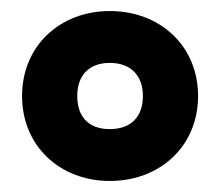

<svg xmlns="http://www.w3.org/2000/svg" viewBox="-20 -744 399 348"><path d="M179 -416C270 -416 339 -479 339 -570C339 -661 270 -724 179 -724C89 -724 20 -661 20 -570C20 -479 89 -416 179 -416ZM179 -510C141 -510 120 -532 120 -570C120 -607 141 -630 179 -630C217 -630 239 -607 239 -570C239 -532 217 -510 179 -510Z"/></svg>

Font: Noto Sans Armenian ExtraCondensed Black
Style: Regular
Weight: 900
Width: 2
Designer: Monotype Design Team
Foundry: Monotype Imaging Inc.
Version: Version 2.008